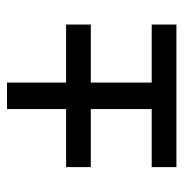

<svg xmlns="http://www.w3.org/2000/svg" viewBox="-8 -554 513 536"><g transform="rotate(-90 248.0 -286.5)"><path d="M49 -50V-119H211V-289H49V-358H211V-523H285V-358H447V-289H285V-119H447V-50Z"/></g></svg>

Font: Georama ExtraCondensed Thin
Style: Regular
Weight: 400
Version: Version 1.001